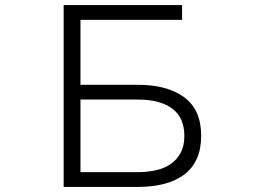

<svg xmlns="http://www.w3.org/2000/svg" viewBox="-20 -694 1040 754"><path d="M704 -160Q704 -232 656.5 -267.5Q609 -303 522 -303H296V-18H522Q559 -18 592.5 -25.5Q626 -33 650.5 -50Q675 -67 689.5 -94Q704 -121 704 -160ZM770 -161Q770 -109 753 -71Q736 -33 703.5 -8.5Q671 16 625 28Q579 40 522 40H230V-674H695V-616H296V-361H522Q637 -361 703.5 -312Q770 -263 770 -161Z"/></svg>

Font: NanumGothicCoding
Style: Regular
Weight: 400
Monospace: yes
Designer: Kwon Bruce; Nicolas Noh; Sung-woo Choi; Go-un Cha; Soo-hyun Park;
Foundry: NHN Corporation
Version: Version 2.000;PS 1;hotconv 1.0.49;makeotf.lib2.0.14853